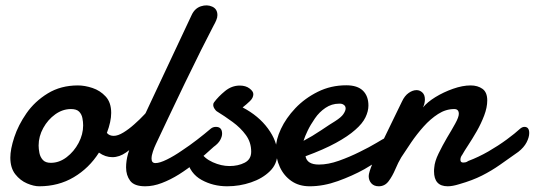

<svg xmlns="http://www.w3.org/2000/svg" viewBox="-20 -666 1947 699"><path d="M122.6 12.2Q103 12.2 78.4 1.7Q53.7 -8.8 35.6 -31.7Q17.6 -54.7 17.6 -92.3Q17.6 -122.6 32 -166.5Q46.4 -210.4 76.2 -253.4Q106.4 -296.9 153.8 -325.9Q201.2 -355 263.7 -355Q288.6 -355 316.7 -345.7Q344.7 -336.4 364.7 -314.7Q384.8 -293 384.8 -254.9Q384.8 -223.6 369.1 -182.1Q377.9 -171.4 394 -171.4Q409.2 -171.4 429.2 -183.6Q449.2 -195.8 468.8 -213.4Q488.8 -231 505.1 -248.5Q521.5 -266.1 530.8 -276.9Q534.2 -280.3 539.1 -280.3Q549.8 -280.3 554.7 -266.6Q559.6 -252.9 552.7 -232.2Q545.9 -211.4 521 -189.5Q506.3 -173.8 485.1 -151.1Q463.9 -128.4 439.2 -111.1Q414.6 -93.8 389.2 -93.8Q363.3 -93.8 340.3 -110.4Q304.2 -53.7 248.5 -20.8Q192.9 12.2 122.6 12.2ZM165 -73.2Q195.8 -73.2 222.7 -93.8Q249.5 -114.3 266.1 -145.5Q282.7 -176.8 282.7 -209.5Q282.7 -222.2 280 -236.1Q277.3 -250 268.1 -259.5Q258.8 -269 238.3 -269Q208 -269 181.2 -249.8Q154.3 -230.5 137.5 -200Q120.6 -169.4 120.6 -136.2Q120.6 -124 123.5 -109.1Q126.5 -94.2 136 -83.7Q145.5 -73.2 165 -73.2Z M508.8 12.2Q468.8 12.2 453.9 -7.8Q439 -27.8 439 -56.6Q439 -80.6 446 -105.7Q453.1 -130.9 462.9 -151.9Q480 -189.9 497.6 -227.5Q515.1 -265.1 529.8 -296.4L677.7 -611.3Q689 -635.7 711.4 -643.1Q733.9 -650.4 752.7 -641.8Q771.5 -633.3 771.5 -610.8Q771.5 -602.1 767.3 -592.3Q763.2 -582.5 756.8 -571.3Q739.3 -538.1 712.2 -483.9Q685.1 -429.7 652.3 -361.8Q616.7 -287.1 592.5 -236.6Q568.4 -186 547.4 -141.1Q542 -129.9 536.9 -115Q531.7 -100.1 531.7 -88.4Q531.7 -72.3 545.9 -72.3Q561.5 -72.3 587.6 -85.2Q613.8 -98.1 642.1 -117.7Q670.9 -136.7 697.8 -157.5Q724.6 -178.2 747.6 -197.8Q755.4 -204.1 766.1 -204.1Q788.6 -204.1 788.6 -179.2Q788.6 -168.9 781.7 -156.2Q774.9 -143.6 757.8 -131.3Q726.6 -102.5 695.1 -76.9Q663.6 -51.3 631.8 -31.2Q600.6 -11.7 569.3 0.2Q538.1 12.2 508.8 12.2Z M807.1 12.2Q755.9 12.2 713.9 -11Q671.9 -34.2 660.2 -84.5Q659.2 -89.4 659.2 -90.8Q659.2 -104 668.5 -113.5Q677.7 -123 689 -123Q694.3 -123 700.9 -121.1Q707.5 -119.1 710.9 -112.3Q723.6 -89.4 754.6 -75.4Q785.6 -61.5 815.4 -61.5Q847.2 -61.5 870.8 -73.7Q894.5 -85.9 894.5 -113.8Q894.5 -147.9 875.2 -174.3Q856 -200.7 826.9 -221.9Q797.9 -243.2 768.6 -261.2Q766.1 -262.7 761.2 -269.8Q756.3 -276.9 756.3 -284.2Q756.3 -290 759.3 -293.5Q774.9 -314.5 799.3 -334.5Q823.7 -354.5 853 -354.5Q874.5 -354.5 888.4 -344Q902.3 -333.5 902.3 -323.2Q902.3 -309.6 889.6 -297.6Q877 -285.6 863.3 -274.9Q921.4 -244.6 955.6 -198Q989.7 -151.4 989.7 -106.9Q989.7 -69.3 962.6 -42.7Q935.5 -16.1 893.8 -2Q852.1 12.2 807.1 12.2Z M1107.4 12.2Q1068.4 12.2 1040.8 -7.1Q1013.2 -26.4 998.8 -57.9Q984.4 -89.4 984.4 -125.5Q984.4 -157.2 1002.7 -196.5Q1021 -235.8 1055.2 -272Q1089.4 -308.1 1137 -331.8Q1184.6 -355.5 1240.7 -355.5Q1281.2 -355.5 1301.3 -335.9Q1321.3 -316.4 1321.3 -281.7Q1321.3 -261.2 1310.5 -238.8Q1299.8 -216.3 1273.4 -193.4Q1247.1 -169.9 1202.9 -145.8Q1158.7 -121.6 1092.3 -97.2Q1097.7 -66.9 1141.1 -66.9Q1174.8 -66.9 1213.9 -80.8Q1252.9 -94.7 1289.1 -112.8Q1325.2 -130.4 1351.1 -146Q1377 -161.6 1381.8 -163.6Q1386.2 -166.5 1389.9 -167Q1393.6 -167.5 1396.5 -167.5Q1408.2 -167.5 1412.8 -158.4Q1417.5 -149.4 1417.5 -143.6Q1417.5 -139.2 1416.5 -133.1Q1415.5 -127 1409.2 -119.1Q1402.8 -112.8 1372.1 -91.3Q1341.3 -69.8 1306.2 -49.8Q1263.2 -25.9 1210.4 -6.8Q1157.7 12.2 1107.4 12.2ZM1085 -153.3Q1116.7 -169.9 1149.7 -192.1Q1182.6 -214.4 1199.7 -224.6Q1222.7 -239.3 1230 -250.5Q1238.3 -262.7 1238.3 -271Q1238.3 -278.3 1233.6 -282.7Q1229 -287.1 1223.1 -288.1L1218.8 -288.6H1214.4Q1187.5 -288.6 1164.8 -273.2Q1142.1 -257.8 1126.5 -234.9Q1109.9 -210.9 1099.9 -189.9Q1089.8 -168.9 1085 -153.3Z M1358.9 12.2Q1341.8 12.2 1332 1.5Q1322.3 -9.3 1322.3 -24.9Q1322.3 -37.6 1336.9 -72.5Q1351.6 -107.4 1371.1 -147.5Q1396 -199.7 1415 -238Q1434.1 -276.4 1443.4 -296.4Q1453.1 -317.4 1467.8 -327.6Q1482.4 -337.9 1496.6 -337.9Q1508.3 -337.9 1517.6 -329.3Q1526.9 -320.8 1526.9 -304.2Q1526.9 -297.9 1525.4 -290.5Q1523.9 -283.2 1520 -274.9Q1535.2 -293.9 1564.9 -312.3Q1594.7 -330.6 1629.4 -342.8Q1664.1 -355 1693.4 -355Q1719.2 -355 1736.6 -342.5Q1753.9 -330.1 1753.9 -300.3Q1753.9 -274.9 1742.7 -245.4Q1731.4 -215.8 1715.8 -188.5Q1699.2 -159.7 1684.8 -137.9Q1670.4 -116.2 1662.6 -102.1Q1656.2 -94.2 1656.2 -84Q1656.2 -74.2 1666.5 -74.2Q1669.9 -74.2 1674.3 -75Q1678.7 -75.7 1685.1 -80.1Q1721.7 -93.8 1758.1 -114.7Q1794.4 -135.7 1825 -158.2Q1855.5 -180.7 1874 -197.8Q1881.8 -204.1 1889.2 -204.1Q1906.7 -204.1 1906.7 -181.6Q1906.7 -166.5 1897.2 -147.9Q1887.7 -129.4 1867.2 -113.3Q1831.5 -87.9 1800.5 -66.2Q1769.5 -44.4 1734.9 -26.9Q1700.2 -9.3 1652.3 4.4Q1627.4 12.2 1609.9 12.2Q1560.1 12.2 1560.1 -42.5Q1560.1 -45.9 1560.3 -49.1Q1560.5 -52.2 1561 -56.2Q1562.5 -78.1 1576.7 -107.2Q1590.8 -136.2 1607.4 -164.6Q1624 -191.9 1637.2 -215.8Q1650.4 -239.7 1650.4 -251.5Q1650.4 -269 1633.8 -269Q1603 -269 1575 -251Q1546.9 -232.9 1522.2 -205.3Q1497.6 -177.7 1477.1 -147.7Q1456.5 -117.7 1440.9 -93.3Q1429.7 -74.7 1419.2 -49.8Q1408.7 -24.9 1394.8 -6.3Q1380.9 12.2 1358.9 12.2Z"/></svg>

Font: Damion
Style: Regular
Weight: 400
Designer: Vernon Adams
Foundry: Vernon Adams
Version: Version 1.100; ttfautohint (v1.8.4.7-5d5b)